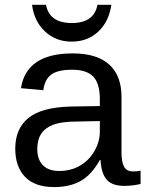

<svg xmlns="http://www.w3.org/2000/svg" viewBox="-20 -757 596 787"><path d="M202.1 9.8Q122.6 9.8 82.5 -32.2Q42.5 -74.2 42.5 -147.5Q42.5 -229.5 96.4 -273.4Q150.4 -317.4 270.5 -320.3L389.2 -322.3V-351.1Q389.2 -415.5 361.8 -443.4Q334.5 -471.2 275.9 -471.2Q216.8 -471.2 189.9 -451.2Q163.1 -431.2 157.7 -387.2L65.9 -395.5Q88.4 -538.1 277.8 -538.1Q377.4 -538.1 427.7 -492.4Q478 -446.8 478 -360.4V-132.8Q478 -93.8 488.3 -74Q498.5 -54.2 527.3 -54.2Q541 -54.2 556.2 -57.6V-2.9Q524.4 4.9 488.3 4.9Q439.5 4.9 417.2 -20.8Q395 -46.4 392.1 -101.1H389.2Q355.5 -40.5 310.8 -15.4Q266.1 9.8 202.1 9.8ZM389.2 -260.7 293 -258.8Q231.4 -258.3 199.2 -246.1Q167 -234.4 149.9 -210Q132.8 -185.5 132.8 -146Q132.8 -103 156 -79.6Q179.2 -56.2 222.2 -56.2Q271 -56.2 308.1 -78.1Q345.7 -100.1 367.4 -138.4Q389.2 -176.8 389.2 -217.3ZM273.4 -586.4Q209 -586.4 164.6 -627.9Q120.1 -669.4 111.3 -737.3H168.5Q182.6 -662.6 274.4 -662.6Q365.7 -662.6 379.4 -737.3H436.5Q426.3 -668 382.6 -627.2Q338.9 -586.4 273.4 -586.4Z"/></svg>

Font: Arimo
Style: Regular
Weight: 400
Designer: Steve Matteson
Foundry: Monotype Imaging Inc.
Version: Version 1.33